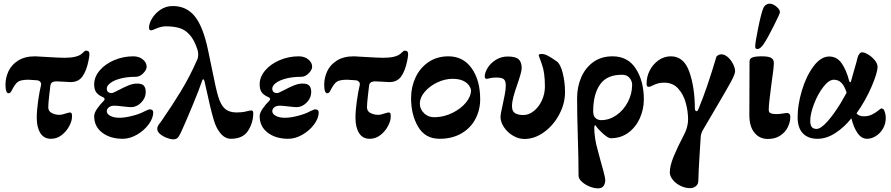

<svg xmlns="http://www.w3.org/2000/svg" viewBox="-20 -745 4874 1050"><path d="M181 -100Q181 -141 188.5 -193.5Q196 -246 204 -278Q207 -289 200.5 -297Q194 -305 182 -306Q146 -309 136 -309Q96 -309 79.5 -298.5Q63 -288 44 -250Q37 -235 27 -235Q10 -235 10 -282Q10 -320 26.5 -355.5Q43 -391 79.5 -414Q116 -437 172 -437Q184 -437 242 -433Q308 -429 333 -429Q401 -429 427 -451Q432 -455 438.5 -461.5Q445 -468 450 -468Q460 -468 464.5 -463.5Q469 -459 469 -448Q469 -438 464 -413Q453 -358 431 -327Q409 -296 366 -296Q357 -296 331 -298Q301 -300 290 -300Q273 -300 264.5 -294Q256 -288 255 -273Q254 -264 249 -221.5Q244 -179 244 -158Q244 -136 264 -126.5Q284 -117 304 -117Q319 -117 338 -124L360 -130Q369 -130 371.5 -125.5Q374 -121 374 -108Q374 -84 358.5 -55Q343 -26 317 -6Q291 14 259 14Q220 14 200.5 -17.5Q181 -49 181 -100Z M495 -110Q495 -127 511.5 -151Q528 -175 546 -192Q552 -198 552 -203Q552 -210 542 -214Q517 -225 506 -240.5Q495 -256 495 -284Q495 -324 525 -359.5Q555 -395 604.5 -416Q654 -437 709 -437Q740 -437 761 -420Q782 -403 782 -380Q782 -363 763 -344Q744 -325 723 -325Q675 -325 639 -315.5Q603 -306 583.5 -291Q564 -276 564 -261Q564 -236 591 -236Q598 -236 628 -252Q660 -269 684 -278.5Q708 -288 729 -288Q757 -288 767 -276Q777 -264 777 -242Q777 -209 752 -184Q727 -159 697 -159Q686 -159 652 -163Q618 -167 606 -167Q586 -167 575 -158Q564 -149 564 -137Q564 -122 583 -111.5Q602 -101 634 -101Q663 -101 704 -111.5Q745 -122 770 -136Q792 -147 799 -147Q818 -147 818 -130Q818 -99 793 -65Q768 -31 729 -8.5Q690 14 651 14Q583 14 539 -19.5Q495 -53 495 -110Z M840 -40Q840 -53 850 -66Q860 -79 862 -82Q919 -164 968.5 -245Q1018 -326 1060 -422Q1064 -432 1064 -446Q1064 -461 1060 -473Q1043 -526 1018 -554Q993 -582 962 -591.5Q931 -601 886 -601Q862 -601 832 -588Q812 -579 807 -579Q801 -579 798 -582Q795 -585 795 -594Q795 -617 812 -645Q829 -673 858.5 -692.5Q888 -712 925 -712Q1000 -712 1045.5 -655.5Q1091 -599 1118 -470L1140 -364Q1162 -252 1174 -215Q1188 -169 1211 -149.5Q1234 -130 1274 -130Q1304 -130 1325.5 -135.5Q1347 -141 1353 -141Q1359 -141 1362 -138Q1365 -135 1365 -126Q1365 -75 1337 -30.5Q1309 14 1242 14Q1215 14 1193 -8Q1171 -30 1156 -68Q1139 -116 1117 -218Q1101 -290 1098 -302Q1096 -310 1092 -311Q1088 -312 1086 -305Q1070 -257 1030.5 -162Q991 -67 970 -22Q958 4 949.5 10.5Q941 17 927 17Q913 17 892 9Q871 1 855.5 -12Q840 -25 840 -40Z M1400 -110Q1400 -127 1416.5 -151Q1433 -175 1451 -192Q1457 -198 1457 -203Q1457 -210 1447 -214Q1422 -225 1411 -240.5Q1400 -256 1400 -284Q1400 -324 1430 -359.5Q1460 -395 1509.5 -416Q1559 -437 1614 -437Q1645 -437 1666 -420Q1687 -403 1687 -380Q1687 -363 1668 -344Q1649 -325 1628 -325Q1580 -325 1544 -315.5Q1508 -306 1488.5 -291Q1469 -276 1469 -261Q1469 -236 1496 -236Q1503 -236 1533 -252Q1565 -269 1589 -278.5Q1613 -288 1634 -288Q1662 -288 1672 -276Q1682 -264 1682 -242Q1682 -209 1657 -184Q1632 -159 1602 -159Q1591 -159 1557 -163Q1523 -167 1511 -167Q1491 -167 1480 -158Q1469 -149 1469 -137Q1469 -122 1488 -111.5Q1507 -101 1539 -101Q1568 -101 1609 -111.5Q1650 -122 1675 -136Q1697 -147 1704 -147Q1723 -147 1723 -130Q1723 -99 1698 -65Q1673 -31 1634 -8.5Q1595 14 1556 14Q1488 14 1444 -19.5Q1400 -53 1400 -110Z M1924 -100Q1924 -141 1931.5 -193.5Q1939 -246 1947 -278Q1950 -289 1943.5 -297Q1937 -305 1925 -306Q1889 -309 1879 -309Q1839 -309 1822.5 -298.5Q1806 -288 1787 -250Q1780 -235 1770 -235Q1753 -235 1753 -282Q1753 -320 1769.5 -355.5Q1786 -391 1822.5 -414Q1859 -437 1915 -437Q1927 -437 1985 -433Q2051 -429 2076 -429Q2144 -429 2170 -451Q2175 -455 2181.5 -461.5Q2188 -468 2193 -468Q2203 -468 2207.5 -463.5Q2212 -459 2212 -448Q2212 -438 2207 -413Q2196 -358 2174 -327Q2152 -296 2109 -296Q2100 -296 2074 -298Q2044 -300 2033 -300Q2016 -300 2007.5 -294Q1999 -288 1998 -273Q1997 -264 1992 -221.5Q1987 -179 1987 -158Q1987 -136 2007 -126.5Q2027 -117 2047 -117Q2062 -117 2081 -124L2103 -130Q2112 -130 2114.5 -125.5Q2117 -121 2117 -108Q2117 -84 2101.5 -55Q2086 -26 2060 -6Q2034 14 2002 14Q1963 14 1943.5 -17.5Q1924 -49 1924 -100Z M2228 -208Q2228 -269 2252.5 -321.5Q2277 -374 2323.5 -405.5Q2370 -437 2432 -437Q2513 -437 2559.5 -371.5Q2606 -306 2606 -202Q2606 -144 2580 -94.5Q2554 -45 2503.5 -15.5Q2453 14 2384 14Q2305 14 2266.5 -52Q2228 -118 2228 -208ZM2556 -253Q2549 -282 2523 -298Q2497 -314 2456 -314Q2413 -314 2371 -294Q2329 -274 2302.5 -242.5Q2276 -211 2276 -179Q2276 -147 2300.5 -124.5Q2325 -102 2363 -104Q2411 -106 2456 -128.5Q2501 -151 2528.5 -184.5Q2556 -218 2556 -253Z M2717 -107Q2717 -119 2728 -167Q2734 -195 2740 -225.5Q2746 -256 2746 -277Q2746 -302 2735.5 -311.5Q2725 -321 2694 -321Q2671 -321 2659 -317.5Q2647 -314 2643 -314Q2637 -314 2634 -316.5Q2631 -319 2631 -327Q2631 -348 2647 -374Q2663 -400 2692 -418Q2721 -436 2757 -436Q2799 -436 2816 -421Q2833 -406 2833 -372Q2833 -353 2811 -289Q2796 -247 2788 -217Q2780 -187 2780 -164Q2780 -137 2796 -126.5Q2812 -116 2843 -116Q2872 -116 2899.5 -138Q2927 -160 2943.5 -196Q2960 -232 2960 -272Q2960 -349 2943.5 -393Q2927 -437 2926 -442Q2926 -446 2930.5 -448Q2935 -450 2940 -450Q2957 -450 2973.5 -441.5Q2990 -433 3004.5 -423Q3019 -413 3025 -409Q3045 -395 3057.5 -345Q3070 -295 3070 -241Q3070 -179 3038.5 -119.5Q3007 -60 2955.5 -22.5Q2904 15 2848 15Q2816 15 2785.5 -3Q2755 -21 2736 -49.5Q2717 -78 2717 -107Z M3144 216Q3144 129 3140 5Q3136 -119 3136 -208Q3136 -270 3158.5 -322Q3181 -374 3224.5 -405.5Q3268 -437 3330 -437Q3414 -437 3457.5 -369Q3501 -301 3501 -202Q3501 -146 3478.5 -97Q3456 -48 3415 -18.5Q3374 11 3320 11Q3306 11 3279 -13Q3252 -37 3239 -56Q3237 -60 3235 -60Q3230 -60 3230 -42Q3230 -20 3234.5 11Q3239 42 3247 69Q3251 86 3256 103Q3261 120 3265 137Q3268 146 3279 187Q3290 228 3290 239Q3290 258 3281 271.5Q3272 285 3250 285Q3228 285 3203 274.5Q3178 264 3161 248Q3144 232 3144 216ZM3437 -282Q3437 -301 3423.5 -318Q3410 -335 3386 -336Q3301 -338 3262.5 -284.5Q3224 -231 3224 -136Q3224 -111 3236.5 -99.5Q3249 -88 3268 -88Q3312 -88 3351 -115Q3390 -142 3413.5 -187Q3437 -232 3437 -282Z M3643 198Q3643 162 3664 111Q3685 60 3715 3L3727 -21Q3734 -36 3738.5 -55.5Q3743 -75 3743 -90Q3743 -137 3730 -183.5Q3717 -230 3688 -261.5Q3659 -293 3612 -293Q3592 -293 3577 -288.5Q3562 -284 3548 -277Q3534 -270 3530 -270Q3522 -270 3519 -273.5Q3516 -277 3516 -288Q3516 -326 3533.5 -360Q3551 -394 3581.5 -415.5Q3612 -437 3649 -437Q3720 -437 3750 -351.5Q3780 -266 3780 -150Q3780 -146 3782.5 -141.5Q3785 -137 3788 -137Q3792 -137 3794.5 -139.5Q3797 -142 3801 -152Q3846 -260 3897 -432Q3898 -438 3907 -443Q3916 -448 3924 -448Q3943 -448 3960.5 -432.5Q3978 -417 3989 -395Q4000 -373 4000 -355Q4000 -339 3975 -293.5Q3950 -248 3898 -160Q3856 -90 3824 -34Q3818 -24 3815 -13Q3812 -2 3812 4Q3809 49 3804.5 124Q3800 199 3799 242Q3799 263 3785 273.5Q3771 284 3754 284Q3728 284 3702 271.5Q3676 259 3659.5 238.5Q3643 218 3643 198Z M4078 -116 4079 -409Q4079 -425 4095 -431Q4111 -437 4146 -437Q4184 -437 4198 -428Q4212 -419 4212 -401Q4212 -374 4199 -287Q4194 -247 4189 -206.5Q4184 -166 4184 -144Q4184 -130 4195.5 -125.5Q4207 -121 4228 -121Q4241 -121 4259 -124Q4277 -127 4285 -127Q4292 -127 4297 -122Q4302 -117 4302 -106Q4302 -78 4288.5 -50Q4275 -22 4247 -3.5Q4219 15 4179 15Q4134 15 4106 -19Q4078 -53 4078 -116ZM4110 -492Q4110 -512 4126.5 -593Q4143 -674 4155 -702Q4160 -713 4169.5 -719Q4179 -725 4188 -725Q4207 -725 4227 -708Q4247 -691 4245 -677Q4244 -668 4210.5 -601.5Q4177 -535 4157 -505Q4150 -494 4140.5 -485.5Q4131 -477 4123 -477Q4115 -477 4112.5 -480.5Q4110 -484 4110 -492Z M4342 -104Q4342 -172 4365.5 -250.5Q4389 -329 4429 -382.5Q4469 -436 4515 -436Q4556 -436 4582 -400Q4608 -364 4624 -302Q4626 -296 4629.5 -295.5Q4633 -295 4634 -301L4653 -368Q4665 -408 4669 -427Q4672 -440 4679 -449.5Q4686 -459 4694 -459Q4708 -459 4728.5 -446.5Q4749 -434 4764 -415.5Q4779 -397 4779 -380Q4779 -346 4745.5 -269Q4712 -192 4664 -125Q4677 -109 4705 -109Q4730 -109 4749.5 -119Q4769 -129 4783 -140.5Q4797 -152 4799 -152Q4804 -152 4809 -149Q4814 -146 4816 -140Q4824 -120 4824 -100Q4824 -68 4809 -42Q4794 -16 4770 -1Q4746 14 4722 14Q4692 14 4670.5 -16Q4649 -46 4636 -98Q4597 -49 4548.5 -17.5Q4500 14 4451 14Q4399 14 4370.5 -16Q4342 -46 4342 -104ZM4578 -182 4610 -238Q4599 -274 4582 -291.5Q4565 -309 4540 -309Q4513 -309 4482.5 -269.5Q4452 -230 4431.5 -176Q4411 -122 4411 -84Q4411 -62 4419 -51Q4427 -40 4446 -40Q4468 -40 4503.5 -79Q4539 -118 4578 -182Z"/></svg>

Font: EB Garamond ExtraBold
Style: Regular
Weight: 800
Designer: Georg Duffner and Octavio Pardo
Foundry: Georg Duffner
Version: Version 1.000